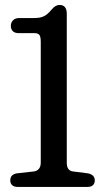

<svg xmlns="http://www.w3.org/2000/svg" viewBox="-20 -739 410 759"><path d="M55.1 -607.9H116.6Q130.3 -607.9 135.7 -600.9Q141.1 -594 141.1 -573.5V-96.1Q141.1 -80.8 134.1 -72Q127.1 -63.1 114.4 -61.3L46.8 -53.8Q20.6 -49.2 20.6 -25.9Q20.6 -13.7 28.2 -6.9Q35.8 0 50.7 0H324.9Q340.1 0 347.4 -6.9Q354.7 -13.7 354.7 -25.9Q354.7 -47.6 328.8 -53.6L268 -61.3Q255.1 -63.5 249.6 -72Q244 -80.5 244 -95.6V-684.7Q244 -719.4 215.4 -719.4Q207 -719.4 199.6 -715.1Q192.1 -710.8 183.9 -701Q168.7 -682.5 154.1 -675.1Q139.4 -667.7 116.1 -667.7H56.1Q40.4 -667.7 31.6 -658.8Q22.8 -649.9 22.8 -636.7Q22.8 -623.3 30.8 -615.6Q38.7 -607.9 55.1 -607.9Z"/></svg>

Font: Fraunces 144pt S100 Black
Style: Regular
Weight: 900
Version: Version 1.000